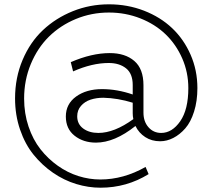

<svg xmlns="http://www.w3.org/2000/svg" viewBox="-20 -687 985 890"><path d="M484.9 -667Q571.3 -667 647.5 -637.5Q723.6 -607.9 777.8 -556.6Q832 -505.4 863.5 -433.3Q895 -361.3 895 -278.8Q895 -218.3 879.6 -169.7Q864.3 -121.1 838.9 -92Q813.5 -63 783.4 -47.6Q753.4 -32.2 722.2 -32.2Q683.1 -32.2 653.3 -51.5Q623.5 -70.8 607.9 -103Q511.2 -25.9 424.8 -25.9Q366.2 -25.9 325.7 -57.9Q285.2 -89.8 285.2 -147Q285.2 -205.1 332.8 -239.5Q380.4 -273.9 453.1 -273.9Q522.9 -273.9 595.2 -249V-293Q595.2 -345.7 564.2 -370.4Q533.2 -395 483.9 -395Q406.7 -395 318.8 -356L308.1 -398.9Q404.8 -440.9 488.8 -440.9Q560.1 -440.9 602.5 -404.5Q645 -368.2 645 -292V-165Q645 -123.5 668.2 -97.2Q691.4 -70.8 727.1 -70.8Q777.8 -70.8 815.4 -125Q853 -179.2 853 -278.8Q853 -351.6 824.7 -416.3Q796.4 -481 747.8 -527.8Q699.2 -574.7 630.6 -601.8Q562 -628.9 484.9 -628.9Q404.3 -628.9 332 -599.1Q259.8 -569.3 206.8 -517.1Q153.8 -464.8 122.8 -390.1Q91.8 -315.4 91.8 -230Q91.8 -161.1 112.3 -100.3Q132.8 -39.6 167.5 4.6Q202.1 48.8 247.6 81.1Q293 113.3 343.5 129.2Q394 145 444.8 145Q552.2 145 654.8 86.9L668.9 120.1Q566.9 183.1 445.8 183.1Q389.6 183.1 333.3 166Q276.9 148.9 225.8 113.8Q174.8 78.6 135.5 30Q96.2 -18.6 73 -86.2Q49.8 -153.8 49.8 -231Q49.8 -326.7 84.7 -409.2Q119.6 -491.7 179.2 -547.6Q238.8 -603.5 317.9 -635.3Q397 -667 484.9 -667ZM436 -70.8Q509.8 -70.8 598.1 -134.8Q595.2 -147.9 595.2 -162.1V-210.9Q525.9 -232.4 459 -233.9Q426.8 -233.9 399.9 -225.1Q373 -216.3 355.5 -196.3Q337.9 -176.3 337.9 -147.9Q337.9 -111.8 365.7 -91.3Q393.6 -70.8 436 -70.8Z"/></svg>

Font: BioRhyme Light
Style: Regular
Weight: 300
Designer: Aoife Mooney
Foundry: Aoife Mooney Type
Version: Version 1.500;PS 001.500;hotconv 1.0.88;makeotf.lib2.5.64775